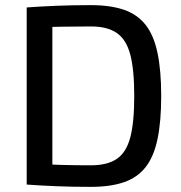

<svg xmlns="http://www.w3.org/2000/svg" viewBox="-20 -719 707 748"><path d="M334 -699Q410 -699 462.5 -681Q515 -663 547 -622.5Q579 -582 593.5 -513.5Q608 -445 608 -345Q608 -245 593.5 -176.5Q579 -108 547 -67.5Q515 -27 462.5 -9Q410 9 334 9Q262 9 200.5 6.5Q139 4 84 0L126 -80Q168 -78 219.5 -76.5Q271 -75 334 -75Q398 -75 435 -100Q472 -125 487.5 -183.5Q503 -242 503 -345Q503 -448 487.5 -506.5Q472 -565 435 -590.5Q398 -616 334 -616Q272 -616 223 -615Q174 -614 127 -613L84 -690Q139 -694 200.5 -696.5Q262 -699 334 -699ZM184 -690V0H84V-690Z"/></svg>

Font: Exo 2 Medium
Style: Regular
Weight: 500
Designer: Natanael Gama
Foundry: Natanael Gama
Version: Version 2.010